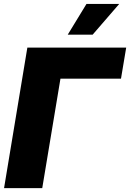

<svg xmlns="http://www.w3.org/2000/svg" viewBox="-20 -974 673 994"><path d="M633.3 -727.5 606.4 -566.9H293L198.7 0H1L121.6 -727.5ZM330.6 -794.4 427.7 -953.6H597.2L459.5 -794.4Z"/></svg>

Font: Inter 16pt Black
Style: Italic
Weight: 900
Italic angle: -9.3988°
Version: Version 4.001;git-66647c0bb